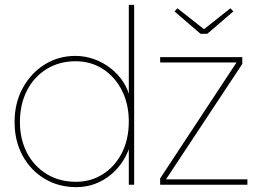

<svg xmlns="http://www.w3.org/2000/svg" viewBox="-20 -760 1073 790"><path d="M294 10Q221 10 163.5 -24.5Q106 -59 73 -119.5Q40 -180 40 -258Q40 -337 74 -398.5Q108 -460 164.5 -495Q221 -530 290 -530Q330 -530 367.5 -516.5Q405 -503 436 -478.5Q467 -454 488 -421.5Q509 -389 516 -350L510 -353V-740H532V0H510V-172L519 -175Q509 -135 488 -101Q467 -67 437 -42Q407 -17 371 -3.5Q335 10 294 10ZM293 -12Q354 -12 403.5 -43.5Q453 -75 481.5 -131Q510 -187 510 -260Q510 -332 481.5 -388Q453 -444 403.5 -476Q354 -508 291 -508Q224 -508 172 -476Q120 -444 91 -387.5Q62 -331 62 -258Q62 -187 91 -131.5Q120 -76 172 -44Q224 -12 293 -12ZM639 0V-26L965 -521L963 -503H639V-525H977V-497L655 -10L651 -22H998V0ZM805 -621 698 -713 710 -726 827 -634H812L928 -726L940 -713L833 -621Z"/></svg>

Font: Lexend Deca Thin
Style: Regular
Weight: 250
Designer: Bonnie Shaver-Troup, Thomas Jockin
Foundry: Lexend
Version: Version 1.007